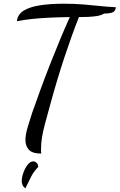

<svg xmlns="http://www.w3.org/2000/svg" viewBox="-20 -740 644 1034"><path d="M202 87Q154 87 135.5 66.5Q117 46 117 14Q117 -15 129 -55Q141 -95 153 -132Q173 -189 197.5 -256Q222 -323 249 -392Q276 -461 303.5 -527Q331 -593 356 -648Q287 -647 239.5 -644.5Q192 -642 153.5 -638Q115 -634 71 -626Q75 -663 108 -683Q141 -703 196 -711.5Q251 -720 322 -720Q381 -720 429 -716Q477 -712 519.5 -707.5Q562 -703 604 -701Q602 -679 585.5 -673Q569 -667 541 -667Q524 -657 501 -653.5Q478 -650 453 -649Q428 -648 405 -648Q368 -555 327 -431.5Q286 -308 247 -164Q233 -113 222.5 -74Q212 -35 206.5 -2.5Q201 30 201 63Q201 68 201 74Q201 80 202 87ZM117 274Q107 268 102 257.5Q97 247 97 235Q97 215 106 190Q115 165 129 147Q143 129 159 129Q170 129 178 138Q186 147 186 159Q159 187 146 214.5Q133 242 117 274Z"/></svg>

Font: Dancing Script Medium
Style: Regular
Weight: 500
Designer: Pablo Impallari
Foundry: Pablo Impallari
Version: Version 2.000